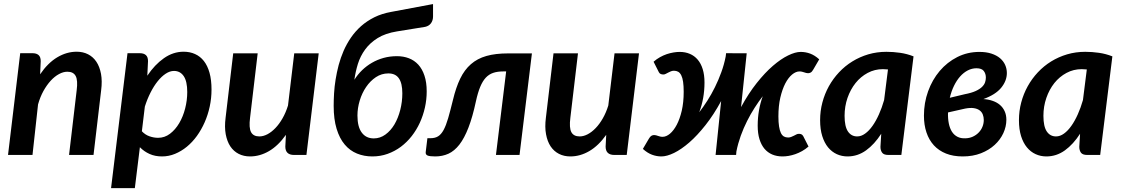

<svg xmlns="http://www.w3.org/2000/svg" viewBox="-20 -782 5666 969"><path d="M20.5 0H144L172 -255C179 -280 188.1 -302.6 199.2 -322.8C210.4 -342.9 222.7 -360.2 236 -374.8C249.3 -389.2 263.2 -400.4 277.8 -408.2C292.2 -416.1 306.3 -420 320 -420C340.3 -420 354.3 -412.8 362 -398.2C369.7 -383.8 371.3 -359.8 367 -326.5L328.5 0H452L490.5 -326.5C494.5 -357.5 494.2 -385.1 489.8 -409.2C485.2 -433.4 477.5 -453.8 466.5 -470.2C455.5 -486.8 441.5 -499.3 424.5 -508C407.5 -516.7 388.3 -521 367 -521C333.3 -521 300.7 -511.6 269 -492.8C237.3 -473.9 208.5 -445.3 182.5 -407L185.5 -473.5C185.5 -487.5 181.9 -497.7 174.8 -504C167.6 -510.3 157.5 -513.5 144.5 -513.5H82Z M540.5 167.5H660.5L686 -39C700 -24.7 716.2 -13.3 734.8 -5C753.2 3.3 774.2 7.5 797.5 7.5C820.2 7.5 842.1 3.2 863.2 -5.5C884.4 -14.2 904.3 -26.2 923 -41.5C941.7 -56.8 958.6 -75 973.8 -96C988.9 -117 1002 -140 1013 -165C1024 -190 1032.5 -216.5 1038.5 -244.5C1044.5 -272.5 1047.5 -301 1047.5 -330C1047.5 -362.3 1044.2 -390.5 1037.5 -414.5C1030.8 -438.5 1021.3 -458.3 1009 -474C996.7 -489.7 981.8 -501.4 964.5 -509.2C947.2 -517.1 927.8 -521 906.5 -521C871.5 -521 838.4 -510.1 807.2 -488.2C776.1 -466.4 748.2 -437 723.5 -400L727 -473.5C727 -487.5 723.4 -497.7 716.2 -504C709.1 -510.3 699 -513.5 686 -513.5H623.5ZM858 -424C879 -424 895.4 -415.2 907.2 -397.8C919.1 -380.2 925 -353.5 925 -317.5C925 -289.8 921.5 -262.2 914.5 -234.8C907.5 -207.2 897.5 -182.5 884.5 -160.5C871.5 -138.5 856 -120.7 838 -107C820 -93.3 800 -86.5 778 -86.5C763.7 -86.5 749.2 -89 734.8 -94C720.2 -99 707.3 -107.5 696 -119.5L711 -244C719 -269.3 728.6 -293 739.8 -315C750.9 -337 763 -356.1 776 -372.2C789 -388.4 802.5 -401.1 816.5 -410.2C830.5 -419.4 844.3 -424 858 -424Z M1280.5 -513H1157L1118.5 -187.5C1114.5 -156.5 1114.8 -128.8 1119.2 -104.5C1123.8 -80.2 1131.5 -59.8 1142.5 -43.2C1153.5 -26.8 1167.5 -14.2 1184.5 -5.5C1201.5 3.2 1220.7 7.5 1242 7.5C1275 7.5 1306.9 -1.5 1337.8 -19.5C1368.6 -37.5 1397 -64.8 1423 -101.5L1420 -42.5C1420 -14.2 1434.7 0 1464 0H1526.5L1588.5 -513H1465L1433.5 -249.5C1426.2 -225.8 1417 -204.3 1406 -185C1395 -165.7 1383 -149.2 1370 -135.8C1357 -122.2 1343.6 -111.8 1329.8 -104.5C1315.9 -97.2 1302.3 -93.5 1289 -93.5C1268.7 -93.5 1254.7 -100.8 1247 -115.2C1239.3 -129.8 1237.7 -153.8 1242 -187.5Z M1983.5 -623.5 2126 -646.5C2139 -649.5 2148.8 -655.8 2155.5 -665.2C2162.2 -674.8 2165.5 -686 2165.5 -699V-761.5L1954.5 -722C1922.8 -716.3 1894.4 -707.2 1869.2 -694.8C1844.1 -682.2 1821.8 -667.3 1802.2 -650C1782.8 -632.7 1765.8 -613.4 1751.2 -592.2C1736.8 -571.1 1724.4 -548.8 1714.2 -525.5C1704.1 -502.2 1695.8 -478.2 1689.2 -453.8C1682.8 -429.2 1677.6 -405 1673.8 -381C1669.9 -357 1667.3 -333.7 1666 -311C1664.7 -288.3 1664 -267.3 1664 -248C1664 -203 1668.9 -164.3 1678.8 -132C1688.6 -99.7 1702.2 -73.2 1719.8 -52.5C1737.2 -31.8 1757.9 -16.7 1781.8 -7C1805.6 2.7 1831.3 7.5 1859 7.5C1886.3 7.5 1912.1 3.2 1936.2 -5.5C1960.4 -14.2 1982.7 -26.1 2003 -41.2C2023.3 -56.4 2041.6 -74.3 2057.8 -95C2073.9 -115.7 2087.6 -138.2 2098.8 -162.5C2109.9 -186.8 2118.5 -212.4 2124.5 -239.2C2130.5 -266.1 2133.5 -293.2 2133.5 -320.5C2133.5 -351.2 2129.8 -377.8 2122.2 -400.2C2114.8 -422.8 2104.3 -441.2 2091 -455.8C2077.7 -470.2 2061.8 -481 2043.5 -488C2025.2 -495 2005.2 -498.5 1983.5 -498.5C1959.8 -498.5 1937.4 -495.6 1916.2 -489.8C1895.1 -483.9 1875.4 -475.8 1857.2 -465.2C1839.1 -454.8 1822.5 -442.2 1807.5 -427.8C1792.5 -413.2 1779.5 -397.2 1768.5 -379.5C1772.2 -406.5 1778.1 -433.2 1786.2 -459.5C1794.4 -485.8 1806.7 -510.2 1823 -532.5C1839.3 -554.8 1860.4 -574 1886.2 -590C1912.1 -606 1944.5 -617.2 1983.5 -623.5ZM1784 -199C1784 -224 1787.8 -249.2 1795.5 -274.5C1803.2 -299.8 1813.9 -322.7 1827.8 -343C1841.6 -363.3 1858 -379.8 1877 -392.5C1896 -405.2 1917 -411.5 1940 -411.5C1964 -411.5 1981.8 -403.2 1993.2 -386.5C2004.8 -369.8 2010.5 -344.7 2010.5 -311C2010.5 -282.3 2007 -254.3 2000 -227C1993 -199.7 1983.2 -175.4 1970.8 -154.2C1958.2 -133.1 1943.1 -116 1925.2 -103C1907.4 -90 1887.8 -83.5 1866.5 -83.5C1840.5 -83.5 1820.2 -93.2 1805.8 -112.8C1791.2 -132.2 1784 -161 1784 -199Z M2266 -277.5C2257 -240.8 2248.9 -210.2 2241.8 -185.5C2234.6 -160.8 2226.9 -141 2218.8 -126C2210.6 -111 2201.3 -100.3 2191 -94C2180.7 -87.7 2168 -84.5 2153 -84.5H2137L2128.5 -14.5C2127.5 -6.2 2130.6 -0.4 2137.8 2.8C2144.9 5.9 2157.8 7.5 2176.5 7.5C2200.8 7.5 2223.1 2.9 2243.2 -6.2C2263.4 -15.4 2281.8 -30.8 2298.5 -52.2C2315.2 -73.8 2330.4 -102.3 2344.2 -138C2358.1 -173.7 2370.7 -218 2382 -271C2388.3 -300 2395.5 -324.2 2403.5 -343.5C2411.5 -362.8 2420.8 -378.2 2431.5 -389.8C2442.2 -401.2 2454.7 -409.4 2469 -414.2C2483.3 -419.1 2500.2 -421.5 2519.5 -421.5H2534.5L2483 0H2602L2664.5 -512.5H2544.5C2501.8 -512.5 2465.2 -508.2 2434.8 -499.5C2404.2 -490.8 2378.2 -477 2356.5 -458C2334.8 -439 2316.8 -414.7 2302.5 -385C2288.2 -355.3 2276 -319.5 2266 -277.5Z M2897 -513H2773.5L2735 -187.5C2731 -156.5 2731.2 -128.8 2735.8 -104.5C2740.2 -80.2 2748 -59.8 2759 -43.2C2770 -26.8 2784 -14.2 2801 -5.5C2818 3.2 2837.2 7.5 2858.5 7.5C2891.5 7.5 2923.4 -1.5 2954.2 -19.5C2985.1 -37.5 3013.5 -64.8 3039.5 -101.5L3036.5 -42.5C3036.5 -14.2 3051.2 0 3080.5 0H3143L3205 -513H3081.5L3050 -249.5C3042.7 -225.8 3033.5 -204.3 3022.5 -185C3011.5 -165.7 2999.5 -149.2 2986.5 -135.8C2973.5 -122.2 2960.1 -111.8 2946.2 -104.5C2932.4 -97.2 2918.8 -93.5 2905.5 -93.5C2885.2 -93.5 2871.2 -100.8 2863.5 -115.2C2855.8 -129.8 2854.2 -153.8 2858.5 -187.5Z M3720 -241.5 3748.5 -513 3644.5 -513.5 3642.5 -497C3637.2 -469.7 3629.8 -443 3620.2 -417C3610.8 -391 3600.1 -366 3588.2 -342C3576.4 -318 3563.7 -295.3 3550 -274C3536.3 -252.7 3522.7 -233.2 3509 -215.5C3517.7 -238.5 3524.2 -262.5 3528.8 -287.5C3533.2 -312.5 3535.5 -338.5 3535.5 -365.5C3535.5 -391.2 3532.5 -413.7 3526.5 -433C3520.5 -452.3 3512 -468.4 3501 -481.2C3490 -494.1 3476.8 -503.8 3461.5 -510.2C3446.2 -516.8 3429 -520 3410 -520C3400.3 -520 3390 -519.1 3379 -517.2C3368 -515.4 3356.8 -512.6 3345.2 -508.8C3333.8 -504.9 3322.3 -499.8 3311 -493.5C3299.7 -487.2 3288.8 -479.5 3278.5 -470.5L3305.5 -417C3308.2 -412.3 3311.6 -409.3 3315.8 -408C3319.9 -406.7 3324.2 -406 3328.5 -406C3331.8 -406 3335.5 -407 3339.5 -409C3343.5 -411 3347.7 -413.2 3352 -415.5C3356.3 -417.8 3360.9 -420 3365.8 -422C3370.6 -424 3375.8 -425 3381.5 -425C3389.5 -425 3396.6 -423.2 3402.8 -419.8C3408.9 -416.2 3414.1 -410.3 3418.2 -402C3422.4 -393.7 3425.5 -382.7 3427.5 -369C3429.5 -355.3 3430.5 -338.5 3430.5 -318.5C3430.5 -283.2 3427.2 -251.5 3420.8 -223.5C3414.2 -195.5 3405.8 -171.8 3395.5 -152.2C3385.2 -132.8 3373.8 -117.8 3361.2 -107.2C3348.8 -96.8 3336.3 -91.5 3324 -91.5C3319.3 -91.5 3315.1 -92 3311.2 -93C3307.4 -94 3303.8 -95.1 3300.5 -96.2C3297.2 -97.4 3293.9 -98.4 3290.8 -99.2C3287.6 -100.1 3284.3 -100.5 3281 -100.5C3276.7 -100.5 3272.2 -99.2 3267.8 -96.8C3263.2 -94.2 3258.8 -89.2 3254.5 -81.5L3224.5 -30.5C3239.5 -16.8 3254.8 -7.1 3270.5 -1.2C3286.2 4.6 3302 7.5 3318 7.5C3336.3 7.5 3357.7 1.6 3382 -10.2C3406.3 -22.1 3431.9 -39.7 3458.8 -63C3485.6 -86.3 3512.8 -115.5 3540.5 -150.5C3568.2 -185.5 3594.5 -226 3619.5 -272L3591.5 0H3695L3696.5 -17.5C3701.8 -44.5 3709.2 -70.9 3718.5 -96.8C3727.8 -122.6 3738.5 -147.4 3750.5 -171.2C3762.5 -195.1 3775.2 -217.5 3788.8 -238.5C3802.2 -259.5 3815.8 -278.8 3829.5 -296.5C3821.2 -273.5 3814.8 -249.7 3810.5 -225C3806.2 -200.3 3804 -174.5 3804 -147.5C3804 -121.5 3807 -98.8 3813 -79.5C3819 -60.2 3827.4 -44.1 3838.2 -31.2C3849.1 -18.4 3862.2 -8.8 3877.5 -2.2C3892.8 4.2 3910 7.5 3929 7.5C3938.7 7.5 3949 6.6 3960 4.8C3971 2.9 3982.2 0 3993.8 -4C4005.2 -8 4016.7 -13.2 4028 -19.5C4039.3 -25.8 4050.2 -33.5 4060.5 -42.5L4033.5 -95.5C4030.8 -100.2 4027.4 -103.2 4023.2 -104.8C4019.1 -106.2 4014.8 -106.8 4010.5 -106.5C4006.8 -106.5 4003.1 -105.5 3999.2 -103.5C3995.4 -101.5 3991.3 -99.4 3987 -97.2C3982.7 -95.1 3978.1 -93 3973.2 -91C3968.4 -89 3963.2 -88 3957.5 -88C3949.5 -88 3942.4 -89.8 3936.2 -93.2C3930.1 -96.8 3925 -102.7 3921 -111C3917 -119.3 3913.9 -130.3 3911.8 -144C3909.6 -157.7 3908.5 -174.5 3908.5 -194.5C3908.5 -229.8 3911.8 -261.5 3918.2 -289.5C3924.8 -317.5 3933.1 -341.2 3943.2 -360.8C3953.4 -380.2 3964.8 -395.2 3977.5 -405.8C3990.2 -416.2 4002.7 -421.5 4015 -421.5C4019.7 -421.5 4023.9 -421 4027.8 -420C4031.6 -419 4035.2 -417.9 4038.8 -416.8C4042.2 -415.6 4045.5 -414.6 4048.5 -413.8C4051.5 -412.9 4054.7 -412.5 4058 -412.5C4062.7 -412.5 4067.2 -413.7 4071.5 -416C4075.8 -418.3 4080.2 -423.3 4084.5 -431L4114.5 -482.5C4099.5 -496.2 4084.2 -505.8 4068.8 -511.5C4053.2 -517.2 4037.3 -520 4021 -520C4003 -520 3981.8 -514.1 3957.5 -502.2C3933.2 -490.4 3907.6 -472.9 3880.8 -449.8C3853.9 -426.6 3826.7 -397.6 3799 -362.8C3771.3 -327.9 3745 -287.5 3720 -241.5Z M4529 0 4590.5 -497.5C4568.5 -506.2 4545.9 -512.2 4522.8 -515.5C4499.6 -518.8 4476.5 -520.5 4453.5 -520.5C4421.5 -520.5 4391.1 -516.2 4362.2 -507.8C4333.4 -499.2 4306.6 -487.3 4281.8 -472C4256.9 -456.7 4234.5 -438.3 4214.5 -417C4194.5 -395.7 4177.4 -372.2 4163.2 -346.8C4149.1 -321.2 4138.2 -294 4130.5 -265C4122.8 -236 4119 -206.2 4119 -175.5C4119 -144.8 4122.6 -118.1 4129.8 -95.2C4136.9 -72.4 4146.8 -53.4 4159.2 -38.2C4171.8 -23.1 4186.4 -11.7 4203.2 -4C4220.1 3.7 4238.2 7.5 4257.5 7.5C4291.5 7.5 4322.7 -2.8 4351 -23.2C4379.3 -43.7 4404.8 -71.7 4427.5 -107L4423.5 -41C4423.5 -29.3 4426.2 -19.6 4431.8 -11.8C4437.2 -3.9 4447.8 0 4463.5 0ZM4306 -93.5C4286.3 -93.5 4270.8 -101.8 4259.5 -118.5C4248.2 -135.2 4242.5 -161.5 4242.5 -197.5C4242.5 -229.2 4247.4 -259.2 4257.2 -287.8C4267.1 -316.2 4280.6 -341.2 4297.8 -362.8C4314.9 -384.2 4335.3 -401.3 4359 -414C4382.7 -426.7 4408.3 -433 4436 -433C4444 -433 4452.5 -432.5 4461.5 -431.5L4442 -277C4434.7 -251.3 4426 -227.3 4416 -205C4406 -182.7 4395.2 -163.2 4383.5 -146.8C4371.8 -130.2 4359.4 -117.2 4346.2 -107.8C4333.1 -98.2 4319.7 -93.5 4306 -93.5Z M5061.5 -413.5C5061.5 -427.8 5058.6 -441.5 5052.8 -454.5C5046.9 -467.5 5038.2 -478.8 5026.8 -488.5C5015.2 -498.2 5000.8 -505.8 4983.5 -511.5C4966.2 -517.2 4946 -520 4923 -520C4882.7 -520 4845.4 -511.3 4811.2 -494C4777.1 -476.7 4747.5 -453.2 4722.5 -423.8C4697.5 -394.2 4678 -360.1 4664 -321.2C4650 -282.4 4643 -241.5 4643 -198.5C4643 -167.2 4647.2 -138.8 4655.8 -113.5C4664.2 -88.2 4676.8 -66.5 4693.2 -48.5C4709.8 -30.5 4730.2 -16.7 4754.5 -7C4778.8 2.7 4806.8 7.5 4838.5 7.5C4872.8 7.5 4903.6 2.2 4930.8 -8.5C4957.9 -19.2 4981 -33.2 5000 -50.8C5019 -68.2 5033.6 -88.1 5043.8 -110.2C5053.9 -132.4 5059 -154.8 5059 -177.5C5059 -193.8 5056.1 -208.3 5050.2 -221C5044.4 -233.7 5036.3 -244.3 5026 -253C5015.7 -261.7 5003.4 -268.4 4989.2 -273.2C4975.1 -278.1 4959.7 -281 4943 -282C4983.7 -296.7 5013.6 -315.7 5032.8 -339C5051.9 -362.3 5061.5 -387.2 5061.5 -413.5ZM4764.5 -214.5 4851 -234C4868.3 -237.3 4882.9 -238.1 4894.8 -236.2C4906.6 -234.4 4916.2 -230.8 4923.8 -225.2C4931.2 -219.8 4936.7 -212.8 4940 -204.2C4943.3 -195.8 4945 -186.5 4945 -176.5C4945 -164.5 4942.8 -153 4938.2 -142C4933.8 -131 4927.3 -121.2 4919 -112.8C4910.7 -104.2 4900.8 -97.4 4889.5 -92.2C4878.2 -87.1 4865.7 -84.3 4852 -84C4836.7 -83.3 4823.3 -85.9 4812 -91.8C4800.7 -97.6 4791.4 -106.2 4784.2 -117.5C4777.1 -128.8 4771.8 -142.7 4768.5 -159C4765.2 -175.3 4763.8 -193.8 4764.5 -214.5ZM4908 -437.5C4925.7 -437.5 4938 -432.9 4945 -423.8C4952 -414.6 4955.5 -403.5 4955.5 -390.5C4955.5 -382.5 4954.2 -374.5 4951.5 -366.5C4948.8 -358.5 4943.7 -350.8 4936 -343.2C4928.3 -335.8 4917.6 -328.8 4903.8 -322.5C4889.9 -316.2 4871.7 -310.8 4849 -306.5L4773.5 -288.5C4778.8 -310.8 4786 -331.2 4795 -349.5C4804 -367.8 4814.3 -383.5 4826 -396.5C4837.7 -409.5 4850.5 -419.6 4864.5 -426.8C4878.5 -433.9 4893 -437.5 4908 -437.5Z M5532.5 0 5594 -497.5C5572 -506.2 5549.4 -512.2 5526.2 -515.5C5503.1 -518.8 5480 -520.5 5457 -520.5C5425 -520.5 5394.6 -516.2 5365.8 -507.8C5336.9 -499.2 5310.1 -487.3 5285.2 -472C5260.4 -456.7 5238 -438.3 5218 -417C5198 -395.7 5180.9 -372.2 5166.8 -346.8C5152.6 -321.2 5141.7 -294 5134 -265C5126.3 -236 5122.5 -206.2 5122.5 -175.5C5122.5 -144.8 5126.1 -118.1 5133.2 -95.2C5140.4 -72.4 5150.2 -53.4 5162.8 -38.2C5175.2 -23.1 5189.9 -11.7 5206.8 -4C5223.6 3.7 5241.7 7.5 5261 7.5C5295 7.5 5326.2 -2.8 5354.5 -23.2C5382.8 -43.7 5408.3 -71.7 5431 -107L5427 -41C5427 -29.3 5429.8 -19.6 5435.2 -11.8C5440.8 -3.9 5451.3 0 5467 0ZM5309.5 -93.5C5289.8 -93.5 5274.3 -101.8 5263 -118.5C5251.7 -135.2 5246 -161.5 5246 -197.5C5246 -229.2 5250.9 -259.2 5260.8 -287.8C5270.6 -316.2 5284.1 -341.2 5301.2 -362.8C5318.4 -384.2 5338.8 -401.3 5362.5 -414C5386.2 -426.7 5411.8 -433 5439.5 -433C5447.5 -433 5456 -432.5 5465 -431.5L5445.5 -277C5438.2 -251.3 5429.5 -227.3 5419.5 -205C5409.5 -182.7 5398.7 -163.2 5387 -146.8C5375.3 -130.2 5362.9 -117.2 5349.8 -107.8C5336.6 -98.2 5323.2 -93.5 5309.5 -93.5Z"/></svg>

Font: Lato
Style: Bold Italic
Weight: 700
Italic angle: -7°
Designer: Lukasz Dziedzic
Foundry: tyPoland Lukasz Dziedzic
Version: Version 2.007; 2014-02-27